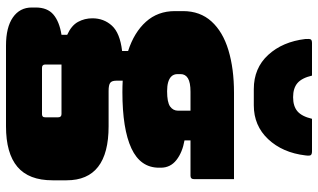

<svg xmlns="http://www.w3.org/2000/svg" viewBox="-230 -630 1060 640"><g transform="rotate(90 300.0 -310.0)"><path d="M41 -88Q41 -126 65.5 -153Q90 -180 150 -187V-207Q88 -227 52.5 -266.5Q17 -306 17 -363V-390Q17 -447 51.5 -485Q86 -523 147.5 -541.5Q209 -560 289 -560H577V-426Q577 -415 566 -415H448V-395Q488 -388 513.5 -368Q539 -348 539 -316V-310Q539 -248 474.5 -218Q410 -188 287 -188Q267 -188 249 -189V-167Q249 -153 256 -147.5Q263 -142 283 -142H401Q581 -142 581 -2V45Q581 124 536 162Q491 200 401 200H132Q71 200 38 177Q5 154 5 114V101Q5 62 28.5 42Q52 22 96 15V-4Q65 -18 53 -40Q41 -62 41 -88ZM284 -337Q321 -337 335 -347Q349 -357 349 -374V-415H286Q255 -415 241 -406.5Q227 -398 227 -382V-372Q227 -359 235 -351Q249 -337 284 -337ZM206 80H361Q366 80 369 77Q371 75 371 69V26Q371 15 360 15H211Q203 15 195 15V69Q195 80 206 80ZM304 -757Q334 -757 351 -771.5Q368 -786 376 -820H484Q494 -820 497 -816Q500 -812 498 -798Q489 -722 444 -674Q399 -626 331 -626H277Q207 -626 163 -674Q119 -722 110 -798Q109 -812 111.5 -816Q114 -820 124 -820H232Q240 -786 257 -771.5Q274 -757 304 -757Z"/></g></svg>

Font: Recursive Mn Lnr St XBk
Style: Regular
Weight: 1000
Monospace: yes
Version: Version 1.079;hotconv 1.0.112;makeotfexe 2.5.65598; ttfautoh